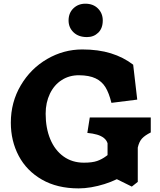

<svg xmlns="http://www.w3.org/2000/svg" viewBox="-20 -1034 886 1064"><path d="M40 -354Q40 -467.5 95 -560.8Q150 -654 241.2 -707Q332.5 -760 436 -760Q525 -760 594.5 -738.5Q664 -717 718 -675.5L740.5 -482L597.5 -464Q584 -519 564.2 -551Q544.5 -583 509.5 -599.8Q474.5 -616.5 418.5 -617Q364.5 -617.5 322.2 -590.5Q280 -563.5 256.5 -514.5Q233 -465.5 233 -404Q233 -324.5 258.5 -263Q284 -201.5 332 -167Q380 -132.5 444.5 -132.5Q491 -132.5 517.8 -141.8Q544.5 -151 568 -168.5Q572.5 -172 576 -174.5V-240Q570.5 -257.5 555.8 -269.2Q541 -281 518.2 -287.8Q495.5 -294.5 464 -297.5L477.5 -383H815.5V-300Q782.5 -283.5 766.8 -266.2Q751 -249 743.5 -216V-26L710.5 0L627.5 -41Q595.5 -25.5 559 -14Q522.5 -2.5 485.5 3.8Q448.5 10 416 10Q297 10 212.2 -38.8Q127.5 -87.5 83.8 -170.2Q40 -253 40 -354ZM549.5 -920.5Q549.5 -960.1 523 -986.8Q496.5 -1013.5 452.9 -1013.5Q413.5 -1013.5 386.8 -987.8Q360 -962 360 -920.5Q360 -881.4 387.5 -854.9Q415 -828.5 462 -828.5Q499.5 -828.5 524.5 -852.9Q549.5 -877.3 549.5 -920.5Z"/></svg>

Font: TMT Limkin
Style: Regular
Weight: 400
Designer: Gabriel Drozdov
Version: Version 1.000;Glyphs 3.1.2 (3151)